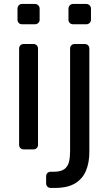

<svg xmlns="http://www.w3.org/2000/svg" viewBox="-20 -737 536 947"><path d="M97.2 0Q87 0 80.6 -6.4Q74.3 -12.7 74.3 -22.9V-497.1Q74.3 -507.3 80.6 -513.6Q87 -520 97.2 -520H144.6Q154.7 -520 161.1 -513.6Q167.5 -507.3 167.5 -497.1V-22.9Q167.5 -12.7 161.1 -6.4Q154.7 0 144.6 0ZM89.2 -617.3Q79 -617.3 72.6 -623.6Q66.3 -630 66.3 -640.2V-693.7Q66.3 -703.9 72.6 -710.7Q79 -717.5 89.2 -717.5H151.7Q161.9 -717.5 168.7 -710.7Q175.5 -703.9 175.5 -693.7V-640.2Q175.5 -630 168.7 -623.6Q161.9 -617.3 151.7 -617.3ZM230.4 190Q220.2 190 213.9 183.6Q207.5 177.3 207.5 167.1V133Q207.5 122.8 213.9 116.4Q220.2 110.1 230.4 110.1H244.6Q280.7 110.1 297.9 96.8Q315.1 83.4 320.4 61Q325.7 38.5 325.7 11.3V-497.1Q325.7 -507.3 332.1 -513.6Q338.5 -520 348.7 -520H397.7Q407.9 -520 414.3 -513.6Q420.7 -507.3 420.7 -497.1V12.4Q420.7 64.7 404.2 104.7Q387.8 144.6 350.6 167.3Q313.4 190 250.2 190ZM340.7 -617.3Q330.5 -617.3 324.1 -623.6Q317.7 -630 317.7 -640.2V-693.7Q317.7 -703.9 324.1 -710.7Q330.5 -717.5 340.7 -717.5H404.9Q415.1 -717.5 421.9 -710.7Q428.7 -703.9 428.7 -693.7V-640.2Q428.7 -630 421.9 -623.6Q415.1 -617.3 404.9 -617.3Z"/></svg>

Font: Rubik Light
Style: Regular
Weight: 300
Designer: Hubert and Fischer
Foundry: Hubert and Fischer
Version: Version 2.300;gftools[0.9.30]